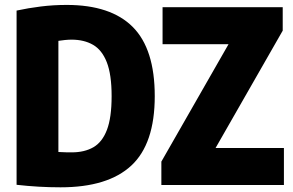

<svg xmlns="http://www.w3.org/2000/svg" viewBox="-20 -770 1219 799"><path d="M232 9.5Q140.5 9.5 49 -1V-726Q97.5 -736.5 149.8 -743Q202 -749.5 257.5 -749.5Q441 -749.5 532.5 -657.8Q624 -566 624 -370Q624 -171.5 526.5 -81Q429 9.5 232 9.5ZM279 -136Q331.5 -136 368.5 -157.2Q405.5 -178.5 425 -229.5Q444.5 -280.5 444.5 -370Q444.5 -459.5 424.5 -510.8Q404.5 -562 367.2 -583.5Q330 -605 277.5 -605Q265.5 -605 250 -603.5Q234.5 -602 223 -600V-137.5Q240.5 -136.5 254.5 -136.2Q268.5 -136 279 -136ZM651.5 0V-97.5L931 -586H656.5V-740H1156.5V-642.5L877 -154H1161.5V0Z"/></svg>

Font: Encode Sans Cnd XBd
Style: Regular
Weight: 800
Width: 3
Designer: Multiple Designers
Foundry: Impallari Type
Version: Version 3.002; ttfautohint (v1.8.3) -l 8 -r 50 -G 200 -x 14 